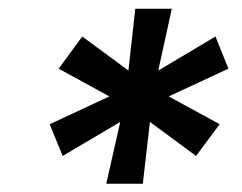

<svg xmlns="http://www.w3.org/2000/svg" viewBox="-20 -748 565 449"><path d="M228.5 -318.4 261.2 -462.9 126.5 -383.3 96.2 -457.5 235.8 -522.5 117.2 -587.4 172.4 -662.6 280.3 -583 296.4 -727.5H381.8L350.1 -583L483.9 -662.6L514.2 -587.4L374.5 -522.5L493.7 -457.5L438.5 -383.3L330.6 -462.9L314 -318.4Z"/></svg>

Font: Inter 24pt SemiBold
Style: Italic
Weight: 600
Italic angle: -9.3988°
Designer: Rasmus Andersson
Foundry: rsms
Version: Version 4.001;git-66647c0bb